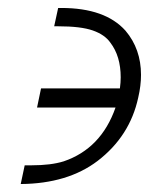

<svg xmlns="http://www.w3.org/2000/svg" viewBox="-20 -461 401 482"><path d="M42 -46Q51 -46 59 -46Q108 -46 140 -56Q234 -88 270 -191H73L83 -239H281Q283 -254 283 -267Q283 -320 257 -354Q243 -374 213 -384.5Q183 -395 126 -395Q121 -395 116 -395L126 -441Q130 -441 134 -441Q244 -441 295 -384Q334 -338 334 -273Q334 -246 327 -216Q306 -119 225 -57Q150 0 32 1Z"/></svg>

Font: New Athena Unicode
Style: Italic
Weight: 400
Designer: J. Rusten 1997; rev. by R. Hancock 2001, 2002, rev. by D. Mastronarde 2002-2019
Foundry: Society for Classical Studies (formerly American Philological Association)
Version: Version 5.008